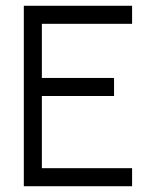

<svg xmlns="http://www.w3.org/2000/svg" viewBox="-20 -645 540 665"><path d="M437.5 -562.5H125V-375H375V-312.5H125V-62.5H437.5V0H62.5V-625H437.5Z"/></svg>

Font: 寒蝉点阵体 16px
Style: Regular
Weight: 400
Designer: Designed by Warren2060
Foundry: ChillType
Version: Version 1.000